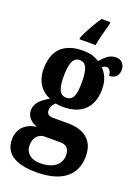

<svg xmlns="http://www.w3.org/2000/svg" viewBox="-189 -843 843 1155"><g transform="rotate(20 232.0 -265.5)"><path d="M169 -616V-606H272C279 -650 297 -713 308 -753V-766H252C223 -723 185 -658 169 -616ZM196 235C366 235 446 162 446 43C446 -49 392 -107 277 -107H180C158 -107 140 -116 140 -141C140 -165 156 -186 167 -194C177 -191 203 -189 215 -189C343 -189 400 -263 400 -369C400 -429 379 -467 352 -494C360 -499 368 -505 381 -505C393 -505 411 -491 411 -460C456 -460 471 -489 471 -521C471 -552 451 -579 414 -579C370 -579 345 -549 319 -521C289 -539 259 -549 215 -549C86 -549 27 -482 27 -364C27 -283 70 -230 124 -209C75 -181 40 -150 40 -106C40 -59 75 -36 108 -23C39 -14 -7 29 -7 99C-7 187 60 235 196 235ZM213 -248C168 -248 156 -294 156 -364C156 -437 168 -489 214 -489C261 -489 271 -439 271 -365C271 -293 261 -248 213 -248ZM199 176C146 176 105 148 105 97C105 35 144 16 171 16H273C314 16 332 39 332 78C332 137 285 176 199 176Z"/></g></svg>

Font: Noto Serif Hebrew ExtraCondensed ExtraBold
Style: Regular
Weight: 800
Width: 2
Designer: Monotype Design Team
Foundry: Monotype Imaging Inc.
Version: Version 2.004